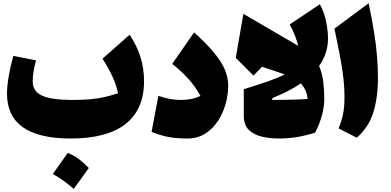

<svg xmlns="http://www.w3.org/2000/svg" viewBox="-20 -846 2421 1189"><path d="M710.9 -268.6Q700.2 -319.3 677 -370.6Q653.8 -421.9 614.7 -482.4L782.7 -630.9Q872.1 -497.6 872.1 -343.8Q872.1 -168 757.3 -78.1Q642.6 11.7 418 11.7Q23.4 11.7 23.4 -266.1Q23.4 -312 33.9 -373.8Q44.4 -435.5 62.5 -500L203.1 -472.2Q191.9 -430.7 187.3 -400.9Q182.6 -371.1 182.6 -340.8Q182.6 -280.3 240.5 -253.7Q298.3 -227.1 429.2 -227.1Q488.3 -227.1 534.7 -231Q581.1 -234.9 623.3 -244.1Q665.5 -253.4 710.9 -268.6ZM399.4 101.1Q437 114.7 469.7 140.1Q502.4 165.5 529.8 194.3Q507.3 226.1 484.1 258.3Q460.9 290.5 436.5 323.7Q408.2 298.8 376.5 275.6Q344.7 252.4 307.1 231.4Q355.5 164.6 399.4 101.1Z M1393.1 -315.4Q1393.1 -258.3 1376.7 -200.7Q1360.4 -143.1 1328.4 -95Q1296.4 -46.9 1249.5 -17.6Q1202.6 11.7 1141.6 11.7Q1073.2 11.7 1023.2 2.2Q973.1 -7.3 918.5 -29.3L960.9 -252.4Q997.1 -240.2 1030 -233.6Q1063 -227.1 1099.1 -227.1Q1133.3 -227.1 1164.3 -232.9Q1195.3 -238.8 1221.2 -252.4Q1188 -312.5 1143.6 -361.1Q1099.1 -409.7 1046.4 -450.2L1182.1 -645.5Q1259.8 -575.2 1305.9 -519.3Q1352.1 -463.4 1372.6 -414.3Q1393.1 -365.2 1393.1 -315.4Z M1743.2 -385.3 1603 -432.6 1549.8 -377.9 1439.9 -487.8 1487.3 -760.3 1826.7 -562Q1820.3 -589.4 1807.6 -622.8Q1794.9 -656.2 1774.4 -694.8L1960.9 -819.8Q1987.8 -770.5 1999.5 -712.4Q2011.2 -654.3 2011.2 -608.9Q2011.2 -560.1 1996.8 -517.3Q1982.4 -474.6 1956.1 -437Q1976.6 -389.2 1982.4 -335.2Q1988.3 -281.2 1988.3 -236.3Q1988.3 -185.5 1973.4 -130.9Q1958.5 -76.2 1931.2 -24.4Q1866.7 -4.4 1813 3.7Q1759.3 11.7 1706.1 11.7Q1651.4 11.7 1601.8 0.2Q1552.2 -11.2 1521 -41.5Q1489.7 -71.8 1489.7 -128.4V-293.5Q1581.1 -321.8 1642.6 -343.3Q1704.1 -364.7 1743.2 -385.3ZM1842.8 -329.6Q1805.2 -303.7 1760.7 -281.2Q1716.3 -258.8 1667 -238.8L1666 -227.1Q1703.1 -227.1 1744.1 -227.8Q1785.2 -228.5 1822.5 -229.7Q1859.9 -231 1884.3 -232.9Q1884.3 -255.4 1873.8 -281.2Q1863.3 -307.1 1842.8 -329.6Z M2262.7 -825.7Q2284.7 -723.1 2297.1 -643.1Q2309.6 -563 2314.9 -496.1Q2320.3 -429.2 2320.3 -365.2Q2320.3 -237.3 2290.8 -146.5Q2261.2 -55.7 2189.5 6.8L2076.7 -50.8Q2094.2 -92.8 2103.8 -136.7Q2113.3 -180.7 2113.3 -241.2Q2113.3 -278.8 2110.8 -315.9Q2108.4 -353 2101.8 -399.4Q2095.2 -445.8 2083 -510.7Q2070.8 -575.7 2050.8 -668.5Z"/></svg>

Font: Pinar Black
Style: Regular
Weight: 900
Designer: Amin Abedi
Version: Version 3.000